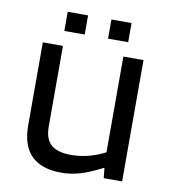

<svg xmlns="http://www.w3.org/2000/svg" viewBox="-75 -697 687 770"><g transform="rotate(10 269.0 -312.0)"><path d="M226 8Q144 8 103 -33Q62 -74 62 -156V-494H144V-166Q144 -115 170 -92Q196 -69 252 -69Q286 -69 320.5 -77.5Q355 -86 390 -104V-494H472V0H397L393 -41H391Q339 -14 301 -3Q263 8 226 8ZM399 -632V-554H317V-632ZM222 -632V-554H139V-632Z"/></g></svg>

Font: Blinker
Style: Regular
Weight: 400
Designer: Juergen Huber
Foundry: supertype
Version: Version 1.017;hotconv 1.0.117;makeotfexe 2.5.65602